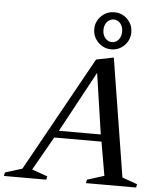

<svg xmlns="http://www.w3.org/2000/svg" viewBox="-100 -1030 923 1084"><g transform="rotate(5 362.0 -487.5)"><path d="M-37 0 -33 -20 82 -56 54 -33 424 -700 523 -720 633 -33 612 -56 716 -19 712 0H428L432 -20L547 -56L531 -33L492 -258L513 -241H210L237 -258L109 -33L103 -56L207 -19L203 0ZM241 -264 233 -281H506L490 -264L434 -643H446ZM504 -765Q461 -765 430 -796Q399 -827 399 -870Q399 -914 430 -944.5Q461 -975 504 -975Q548 -975 578.5 -944.5Q609 -914 609 -870Q609 -827 578.5 -796Q548 -765 504 -765ZM504 -806Q527 -806 542 -824Q557 -842 557 -870Q557 -898 542 -916Q527 -934 504 -934Q482 -934 466.5 -916Q451 -898 451 -870Q451 -842 466.5 -824Q482 -806 504 -806Z"/></g></svg>

Font: Wittgenstein
Style: Italic
Weight: 400
Italic angle: -11°
Designer: Jörg Drees
Foundry: Jörg Drees
Version: Version 1.500